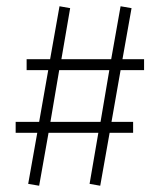

<svg xmlns="http://www.w3.org/2000/svg" viewBox="-20 -564 510 613"><path d="M105 -175 134 -340H65V-375H140L170 -544L204 -538L176 -375H335L365 -544L400 -538L371 -375H440V-340H365L336 -175H405V-140H330L300 29L266 23L294 -140H135L105 29L70 23L99 -140H30V-175ZM169 -340 141 -175H301L329 -340Z"/></svg>

Font: Azad Pori Unicode
Style: Regular
Weight: 400
Designer: Abul Kalam Azad
Foundry: Lipighor Font Foundry
Version: Version 1.026;December 22, 2019;FontCreator 12.0.0.2547 64-b